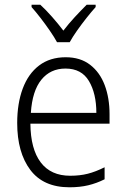

<svg xmlns="http://www.w3.org/2000/svg" viewBox="-20 -785 536 815"><path d="M259 -542Q321 -542 362.5 -510Q404 -478 424.5 -423.5Q445 -369 445 -300V-260H109Q110 -152 153 -95.5Q196 -39 278 -39Q319 -39 352.5 -47.5Q386 -56 424 -75V-24Q390 -7 354.5 1.5Q319 10 275 10Q164 10 108.5 -64Q53 -138 53 -263Q53 -346 76.5 -409Q100 -472 146 -507Q192 -542 259 -542ZM258 -494Q194 -494 155.5 -446.5Q117 -399 111 -306H389Q389 -388 357.5 -441Q326 -494 258 -494ZM222 -606Q210 -628 191 -655.5Q172 -683 151.5 -709.5Q131 -736 114 -755V-765H151Q175 -743 201 -713.5Q227 -684 249 -655Q272 -685 297 -712Q322 -739 348 -765H386V-755Q368 -735 347 -708.5Q326 -682 307 -655Q288 -628 276 -606Z"/></svg>

Font: Noto Sans Tamil SemiCondensed Light
Style: Regular
Weight: 300
Width: 4
Designer: Jelle Bosma - Monotype Design Team
Foundry: Monotype Imaging Inc.
Version: Version 2.004; ttfautohint (v1.8.4.7-5d5b)